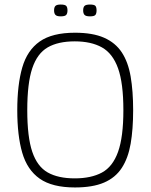

<svg xmlns="http://www.w3.org/2000/svg" viewBox="-20 -819 663 845"><path d="M56 -334Q56 -446 78 -522Q100 -598 155 -636.5Q210 -675 310 -675Q388 -675 438 -653Q488 -631 516 -588.5Q544 -546 555 -482Q566 -418 566 -334Q566 -250 555 -186.5Q544 -123 516 -80Q488 -37 438 -15.5Q388 6 310 6Q210 6 155 -32.5Q100 -71 78 -146.5Q56 -222 56 -334ZM100 -334Q100 -216 122 -151Q144 -86 190 -60Q236 -34 309 -34Q381 -34 428.5 -59.5Q476 -85 499.5 -150.5Q523 -216 523 -334Q523 -453 499.5 -518.5Q476 -584 428.5 -610.5Q381 -637 309 -637Q236 -637 190 -610.5Q144 -584 122 -518.5Q100 -453 100 -334ZM277 -773Q277 -760 271.5 -753.5Q266 -747 247 -747Q230 -747 224 -753.5Q218 -760 218 -773Q218 -787 224 -793Q230 -799 247 -799Q266 -799 271.5 -793Q277 -787 277 -773ZM405 -773Q405 -760 400 -753.5Q395 -747 376 -747Q358 -747 352 -753.5Q346 -760 346 -773Q346 -787 352 -793Q358 -799 376 -799Q395 -799 400 -793Q405 -787 405 -773Z"/></svg>

Font: Glory Thin ExtraLight
Style: Regular
Weight: 250
Version: Version 1.011